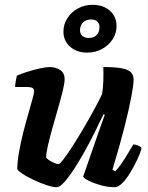

<svg xmlns="http://www.w3.org/2000/svg" viewBox="-20 -779 616 799"><path d="M216 0Q199 0 172.5 -9Q146 -18 118.5 -31Q91 -44 72.5 -56.5Q54 -69 52 -75Q52 -106 59 -145.5Q66 -185 76.5 -226.5Q87 -268 97.5 -304.5Q108 -341 115 -366.5Q122 -392 122 -398Q122 -410 114 -413.5Q106 -417 92 -417H43Q43 -430 46 -443.5Q49 -457 50 -464Q65 -471 91.5 -479.5Q118 -488 145 -494Q172 -500 186 -500Q212 -500 230.5 -487.5Q249 -475 249 -450Q249 -433 241 -400.5Q233 -368 221.5 -328Q210 -288 198.5 -247.5Q187 -207 179.5 -174Q172 -141 172 -123Q181 -113 198 -104.5Q215 -96 223 -96Q229 -96 246 -118.5Q263 -141 286 -177Q309 -213 332.5 -253.5Q356 -294 375.5 -330Q395 -366 405 -388Q409 -413 410 -444.5Q411 -476 410 -500Q461 -500 488 -494.5Q515 -489 525.5 -477.5Q536 -466 536 -448Q536 -427 526.5 -376Q517 -325 497.5 -248.5Q478 -172 448 -73L459 -66Q470 -76 484 -96Q498 -116 511.5 -139Q525 -162 535 -178Q544 -178 555.5 -173Q567 -168 569 -163Q564 -142 551 -114.5Q538 -87 522 -60.5Q506 -34 489 -17Q472 0 457 0Q429 0 400 -8Q371 -16 350 -26.5Q329 -37 326 -44L376 -188Q388 -223 399 -254Q410 -285 416 -301L411 -304Q395 -270 374.5 -229Q354 -188 331.5 -147.5Q309 -107 287 -73.5Q265 -40 246.5 -20Q228 0 216 0ZM343 -560Q300 -560 272 -584.5Q244 -609 244 -647Q244 -678 260.5 -703.5Q277 -729 304.5 -744Q332 -759 366 -759Q409 -759 437 -734.5Q465 -710 465 -671Q465 -640 448.5 -615Q432 -590 404.5 -575Q377 -560 343 -560ZM349 -621Q371 -621 382.5 -633.5Q394 -646 394 -666Q394 -681 385 -689.5Q376 -698 358 -698Q338 -698 325.5 -685.5Q313 -673 313 -653Q313 -638 323 -629.5Q333 -621 349 -621Z"/></svg>

Font: Texturina Medium 12pt ExtraBold
Style: Italic
Weight: 800
Italic angle: -11°
Version: Version 1.002